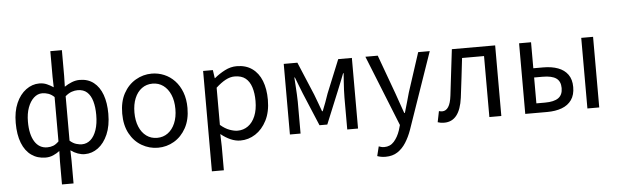

<svg xmlns="http://www.w3.org/2000/svg" viewBox="-58 -1017 4725 1471"><g transform="rotate(-5 2304.5 -281.0)"><path d="M365 229V54L367 -28Q345 -11 317.5 1Q290 13 259 13Q196 13 149.5 -20Q103 -53 78 -116.5Q53 -180 53 -271Q53 -359 81 -423Q109 -487 156.5 -522Q204 -557 259 -557Q291 -557 317 -545.5Q343 -534 367 -518L365 -597V-796H454V-597L452 -515Q478 -533 508.5 -545Q539 -557 569 -557Q633 -557 677 -522.5Q721 -488 743.5 -426Q766 -364 766 -280Q766 -187 737.5 -121.5Q709 -56 662.5 -21.5Q616 13 560 13Q534 13 506 3Q478 -7 452 -26L454 54V229ZM278 -64Q303 -64 324 -72Q345 -80 367 -102V-443Q345 -464 321.5 -472Q298 -480 274 -480Q239 -480 210 -453.5Q181 -427 164 -380.5Q147 -334 147 -272Q147 -174 181.5 -119Q216 -64 278 -64ZM544 -64Q582 -64 611 -89.5Q640 -115 656.5 -163.5Q673 -212 673 -279Q673 -339 660 -384.5Q647 -430 619.5 -455Q592 -480 547 -480Q525 -480 501.5 -472Q478 -464 452 -442V-100Q477 -78 501.5 -71Q526 -64 544 -64Z M1123 13Q1057 13 999 -20.5Q941 -54 906.5 -117.5Q872 -181 872 -271Q872 -362 906.5 -425.5Q941 -489 999 -523Q1057 -557 1123 -557Q1173 -557 1218.5 -538Q1264 -519 1299 -482Q1334 -445 1354 -392Q1374 -339 1374 -271Q1374 -181 1339 -117.5Q1304 -54 1247 -20.5Q1190 13 1123 13ZM1123 -63Q1170 -63 1205.5 -89Q1241 -115 1261 -162Q1281 -209 1281 -271Q1281 -334 1261 -381Q1241 -428 1205.5 -454Q1170 -480 1123 -480Q1076 -480 1040.5 -454Q1005 -428 985.5 -381Q966 -334 966 -271Q966 -209 985.5 -162Q1005 -115 1040.5 -89Q1076 -63 1123 -63Z M1518 229V-543H1593L1602 -480H1604Q1641 -511 1685.5 -534Q1730 -557 1777 -557Q1847 -557 1895.5 -522.5Q1944 -488 1968.5 -426Q1993 -364 1993 -280Q1993 -187 1959.5 -121.5Q1926 -56 1872.5 -21.5Q1819 13 1757 13Q1720 13 1682 -3.5Q1644 -20 1607 -50L1610 45V229ZM1742 -64Q1787 -64 1822.5 -89.5Q1858 -115 1878 -163.5Q1898 -212 1898 -279Q1898 -339 1883.5 -384.5Q1869 -430 1838 -455Q1807 -480 1754 -480Q1720 -480 1684.5 -461Q1649 -442 1610 -406V-120Q1646 -89 1681 -76.5Q1716 -64 1742 -64Z M2138 0V-543H2243L2350 -288Q2363 -254 2375 -221.5Q2387 -189 2399 -156H2404Q2417 -189 2429.5 -221.5Q2442 -254 2453 -288L2557 -543H2662V0H2579V-245Q2579 -270 2580.5 -303Q2582 -336 2584.5 -370Q2587 -404 2589 -432H2585Q2573 -400 2559.5 -367Q2546 -334 2534 -304L2430 -51H2370L2264 -304Q2252 -334 2239 -367.5Q2226 -401 2214 -432H2210Q2212 -404 2214 -370Q2216 -336 2218 -303Q2220 -270 2220 -245V0Z M2854 234Q2835 234 2819 231Q2803 228 2790 223L2808 150Q2816 153 2827 156Q2838 159 2850 159Q2896 159 2925.5 125.5Q2955 92 2972 42L2984 1L2766 -543H2861L2971 -242Q2984 -206 2997.5 -166Q3011 -126 3025 -88H3030Q3041 -126 3052.5 -165.5Q3064 -205 3074 -242L3172 -543H3261L3057 46Q3038 99 3011 141.5Q2984 184 2946 209Q2908 234 2854 234Z M3324 13Q3309 13 3297.5 11Q3286 9 3274 5L3291 -79Q3297 -78 3303 -76.5Q3309 -75 3316 -75Q3345 -75 3363.5 -103Q3382 -131 3389 -190Q3400 -279 3410 -367.5Q3420 -456 3431 -543H3764V0H3672V-469H3503Q3494 -393 3485.5 -318.5Q3477 -244 3467 -167Q3455 -77 3419.5 -32Q3384 13 3324 13Z M3948 0V-543H4040V-343H4116Q4181 -343 4229.5 -325Q4278 -307 4305 -269.5Q4332 -232 4332 -173Q4332 -113 4305 -74.5Q4278 -36 4229.5 -18Q4181 0 4116 0ZM4040 -73H4106Q4176 -73 4209.5 -97Q4243 -121 4243 -173Q4243 -225 4209.5 -248.5Q4176 -272 4106 -272H4040ZM4426 0V-543H4517V0Z"/></g></svg>

Font: Noto Sans HK
Style: Regular
Weight: 400
Designer: Ryoko NISHIZUKA 西塚涼子 (kana, bopomofo & ideographs); Paul D. Hunt (Latin, Greek & Cyrillic); Sandoll Communications 산돌커뮤니
Foundry: Adobe
Version: Version 2.004-H2;hotconv 1.0.118;makeotfexe 2.5.65603